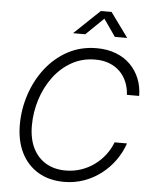

<svg xmlns="http://www.w3.org/2000/svg" viewBox="-62 -994 837 1056"><g transform="rotate(5 356.5 -466.0)"><path d="M331.5 10.3Q248.5 10.3 188 -25.9Q127.4 -62 94.7 -127.7Q62 -193.4 62 -282.2Q62 -368.2 89.1 -449.7Q116.2 -531.2 166.7 -596.2Q217.3 -661.1 288.3 -699.5Q359.4 -737.8 447.3 -737.8Q506.8 -737.8 554 -719.5Q601.1 -701.2 633.8 -668.2Q666.5 -635.3 684.1 -591.6Q701.7 -547.9 702.1 -496.6H634.3Q632.3 -534.7 618.9 -567.1Q605.5 -599.6 581.3 -623.8Q557.1 -647.9 522.7 -661.4Q488.3 -674.8 444.8 -674.8Q372.6 -674.8 314.2 -641.8Q255.9 -608.9 214.4 -553Q172.9 -497.1 150.6 -427Q128.4 -356.9 128.4 -283.2Q128.4 -210 154.1 -158.4Q179.7 -106.9 226.1 -79.8Q272.5 -52.7 334 -52.7Q378.9 -52.7 418.9 -66.2Q459 -79.6 492.2 -103.8Q525.4 -127.9 550.3 -160.2Q575.2 -192.4 589.8 -230.5H658.2Q641.1 -180.2 609.9 -136.5Q578.6 -92.8 535.9 -59.8Q493.2 -26.9 441.4 -8.3Q389.6 10.3 331.5 10.3ZM377 -808.6H311L311.5 -810.5L451.2 -943.4H510.7L607.4 -810.5L606.9 -808.6H540.5L474.6 -903.3Z"/></g></svg>

Font: Inter 24pt Light
Style: Italic
Weight: 300
Italic angle: -9.3988°
Designer: Rasmus Andersson
Foundry: rsms
Version: Version 4.001;git-66647c0bb